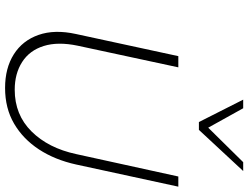

<svg xmlns="http://www.w3.org/2000/svg" viewBox="-128 -818 954 737"><g transform="rotate(90 348.5 -450.0)"><path d="M318 7Q242 7 189 -26.5Q136 -60 114.5 -121.5Q93 -183 111 -265L196 -658H239L156 -272Q140 -196 157 -141.5Q174 -87 218.5 -58.5Q263 -30 325 -30Q421 -30 485 -94.5Q549 -159 572 -266L658 -658H697L612 -266Q594 -184 554 -123Q514 -62 455 -27.5Q396 7 318 7ZM449 -737 460 -762 603 -907H637L479 -737ZM449 -737 363 -907H396L476 -763L479 -737Z"/></g></svg>

Font: Ysabeau ExtraLight
Style: Italic
Weight: 250
Italic angle: -12°
Version: Version 2.000;gftools[0.9.27.dev2+g8671c4b]